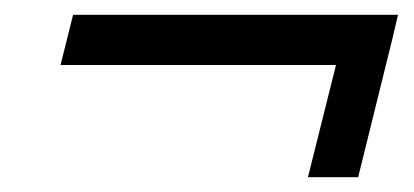

<svg xmlns="http://www.w3.org/2000/svg" viewBox="-20 -412 561 260"><path d="M511 -358 465 -172H397L435 -324H62L79 -392H519Z"/></svg>

Font: Srisakdi
Style: Bold
Weight: 700
Designer: Cadson Demak Co.,Ltd.
Foundry: Cadson Demak Co.,Ltd.
Version: Version 1.000